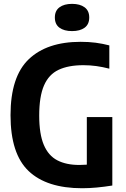

<svg xmlns="http://www.w3.org/2000/svg" viewBox="-20 -966 651 994"><path d="M405.5 8.5Q222 8.5 128.2 -80.5Q34.5 -169.5 34.5 -369.5Q34.5 -569.5 129 -659.5Q223.5 -749.5 397.5 -749.5Q439.5 -749.5 475.5 -744.8Q511.5 -740 546 -731V-610.5Q511 -619.5 478.5 -624Q446 -628.5 411.5 -628.5Q334 -628.5 283.2 -604.5Q232.5 -580.5 207.8 -523.5Q183 -466.5 183 -367.5Q183 -272 206.8 -216Q230.5 -160 276.8 -136Q323 -112 390.5 -112Q410 -112 429.5 -113.5V-360H561.5V-5.5Q521 1 481.2 4.8Q441.5 8.5 405.5 8.5ZM353 -805Q312 -805 288 -822.5Q264 -840 264 -875.5Q264 -910.5 288 -928.2Q312 -946 353 -946Q394 -946 418 -928.2Q442 -910.5 442 -875.5Q442 -840 418 -822.5Q394 -805 353 -805Z"/></svg>

Font: Encode Sans Condensed
Style: Bold
Weight: 700
Width: 3
Designer: Multiple Designers
Foundry: Impallari Type
Version: Version 3.000; ttfautohint (v1.8.3) -l 8 -r 50 -G 200 -x 14 